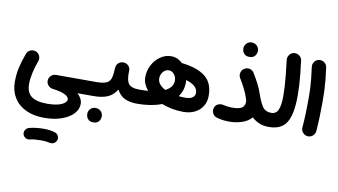

<svg xmlns="http://www.w3.org/2000/svg" viewBox="-107 -945 3057 1737"><g transform="rotate(10 1421.5 -76.5)"><path d="M25.9 38.1Q25.9 -30.3 39.8 -92Q53.7 -153.8 80.6 -227.1Q89.8 -252 114.3 -263.4Q138.7 -274.9 164.1 -265.6Q189 -256.3 200.4 -231.9Q211.9 -207.5 202.6 -182.1Q180.2 -120.1 168.2 -65.2Q156.2 -10.3 156.2 35.2Q156.2 112.8 201.9 148.2Q247.6 183.6 347.7 183.6Q431.2 183.6 478 163.1Q524.9 142.6 524.9 113.3Q524.9 88.9 487.1 70.3Q449.2 51.8 374 42.5Q351.6 39.6 335.2 22.7Q318.8 5.9 316.9 -17.1Q314.9 -44.9 334.2 -65.9Q353.5 -86.9 381.8 -86.9H678.7Q705.6 -86.9 724.4 -67.9Q743.2 -48.8 743.2 -22Q743.2 4.9 724.4 23.7Q705.6 42.5 678.7 42.5H602.5Q647.9 85.4 647.9 133.8Q647.9 183.6 609.4 224.6Q570.8 265.6 502 289.8Q433.1 314 342.8 314Q243.7 314 172.6 279.5Q101.6 245.1 63.7 182.9Q25.9 120.6 25.9 38.1ZM186.5 493.7Q181.2 473.6 191.2 454.8Q201.2 436 222.2 429.2Q249.5 420.9 285.6 416.5Q321.8 412.1 356.9 412.1Q392.6 412.1 421.6 416.7Q450.7 421.4 470.7 429.7Q491.7 441.4 497.3 464.1Q502.9 486.8 489.7 505.9Q479 521 463.9 526.1Q448.7 531.2 432.1 527.8Q399.9 519.5 356.9 519.5Q323.7 519.5 296.1 521.7Q268.6 523.9 251.5 529.3Q231 535.2 211.9 524.4Q192.9 513.7 186.5 493.7Z M613.8 -22Q613.8 -48.8 632.8 -67.9Q651.9 -86.9 678.7 -86.9H752Q778.8 -86.9 798.1 -67.9Q817.4 -48.8 817.4 -22Q817.4 4.9 798.1 23.7Q778.8 42.5 752 42.5H678.7Q651.9 42.5 632.8 23.7Q613.8 4.9 613.8 -22Z M687 -22Q687 -48.8 706.1 -67.9Q725.1 -86.9 752 -86.9Q815.9 -86.9 846.2 -101.6Q876.5 -116.2 886 -150.1Q895.5 -184.1 897.5 -242.7Q899.4 -272.5 919.9 -289.1Q940.4 -305.7 967.3 -304.2Q994.6 -302.2 1012.2 -281.7Q1029.8 -261.2 1027.3 -235.4Q1022.9 -153.8 1047.6 -120.4Q1072.3 -86.9 1147.5 -86.9H1147.9Q1174.8 -86.9 1193.6 -67.9Q1212.4 -48.8 1212.4 -22Q1212.4 4.9 1193.6 23.7Q1174.8 42.5 1147.9 42.5H1147.5Q1081.1 42.5 1034.7 20.3Q988.3 -2 961.4 -54.7Q926.3 1.5 875.5 22Q824.7 42.5 752 42.5Q725.1 42.5 706.1 23.7Q687 4.9 687 -22ZM721.7 209.5Q721.7 184.6 740.2 164.8Q758.8 145 787.6 145Q808.1 145 822.5 153.8Q836.9 162.6 845.2 175.3Q855.5 192.9 855.5 210Q855.5 223.1 849.6 239Q843.8 254.9 829.3 266.1Q814.9 277.3 788.1 277.3Q760.7 277.3 746.6 265.6Q732.4 253.9 726.6 238.8Q721.7 225.6 721.7 209.5Z M1083.5 -22Q1083.5 -48.8 1102.3 -67.9Q1121.1 -86.9 1147.9 -86.9Q1190.9 -86.9 1228.5 -89.8Q1206.1 -115.7 1193.4 -145Q1180.7 -174.3 1180.7 -207Q1180.7 -268.1 1208.3 -319.8Q1235.8 -371.6 1281.5 -403.1Q1327.1 -434.6 1380.9 -434.6Q1411.1 -434.6 1438 -422.6Q1464.8 -410.6 1486.3 -389.2Q1492.2 -389.6 1498 -388.7Q1635.7 -371.1 1705.6 -313.2Q1775.4 -255.4 1775.4 -140.1Q1775.4 -85.4 1750 -44.4Q1724.6 -3.4 1679 19.5Q1633.3 42.5 1573.2 42.5Q1470.2 42.5 1374.5 5.4Q1278.8 42.5 1147.9 42.5Q1121.1 42.5 1102.3 23.7Q1083.5 4.9 1083.5 -22ZM1307.1 -218.8Q1307.1 -189 1326.7 -165.3Q1346.2 -141.6 1379.4 -125Q1413.6 -141.6 1431.9 -165.8Q1450.2 -189.9 1450.2 -222.2Q1450.2 -255.4 1430.2 -280.3Q1410.2 -305.2 1380.9 -305.2Q1349.6 -305.2 1328.4 -279.3Q1307.1 -253.4 1307.1 -218.8ZM1551.3 -225.1Q1551.3 -185.5 1540.3 -151.9Q1529.3 -118.2 1508.3 -90.3Q1539.1 -86.9 1570.8 -86.9Q1612.3 -86.9 1635 -102.8Q1657.7 -118.7 1657.7 -147Q1657.7 -182.1 1628.9 -206.5Q1600.1 -231 1550.3 -245.6Q1551.3 -235.4 1551.3 -225.1Z M1838.9 -38.6Q1845.7 -64.5 1868.7 -76.4Q1891.6 -88.4 1918.5 -82.5Q1940.4 -77.6 1960 -75Q1979.5 -72.3 2002 -72.3Q2069.8 -72.3 2093.8 -91.6Q2117.7 -110.8 2117.7 -145Q2117.7 -156.2 2114.3 -167Q2111.8 -174.8 2108.4 -184.1Q2095.7 -222.2 2076.2 -261Q2056.6 -299.8 2027.8 -347.7Q2014.2 -370.6 2020.8 -397Q2027.3 -423.3 2049.8 -437Q2072.8 -451.2 2099.1 -444.8Q2125.5 -438.5 2139.2 -415.5Q2168 -367.7 2190.2 -324.7Q2212.4 -281.7 2231 -226.6Q2255.9 -155.8 2281.2 -121.3Q2306.6 -86.9 2358.4 -86.9H2358.9Q2385.7 -86.9 2404.5 -67.9Q2423.3 -48.8 2423.3 -22Q2423.3 4.9 2404.5 23.7Q2385.7 42.5 2358.9 42.5H2358.4Q2306.6 42.5 2268.6 25.6Q2230.5 8.8 2202.6 -17.6Q2165.5 23.4 2110.1 40.3Q2054.7 57.1 2002 57.1Q1968.8 57.1 1943.4 54Q1918 50.8 1883.3 41.5Q1857.9 34.7 1844.7 10.7Q1831.5 -13.2 1838.9 -38.6ZM2009.8 -619.1Q2009.8 -644 2028.3 -663.8Q2046.9 -683.6 2075.7 -683.6Q2096.2 -683.6 2110.6 -674.8Q2125 -666 2133.3 -653.3Q2143.6 -635.7 2143.6 -618.7Q2143.6 -605.5 2137.7 -589.6Q2131.8 -573.7 2117.4 -562.5Q2103 -551.3 2076.2 -551.3Q2048.8 -551.3 2034.7 -563Q2020.5 -574.7 2014.6 -589.8Q2009.8 -603 2009.8 -619.1Z M2294.4 -22Q2294.4 -48.8 2313.2 -67.9Q2332 -86.9 2358.9 -86.9Q2403.3 -86.9 2421.9 -128.7Q2440.4 -170.4 2440.4 -255.9Q2440.4 -295.4 2438 -338.9Q2435.5 -382.3 2429.9 -440.4Q2424.3 -498.5 2414.1 -582.5Q2411.1 -608.9 2427.2 -630.6Q2443.4 -652.3 2469.7 -655.8Q2496.1 -659.2 2517.8 -642.8Q2539.6 -626.5 2543 -600.1Q2551.8 -531.2 2557.4 -476.8Q2563 -422.4 2565.4 -374.8Q2567.9 -327.1 2567.9 -278.8Q2567.9 -108.9 2520.3 -33.2Q2472.7 42.5 2358.9 42.5Q2332 42.5 2313.2 23.7Q2294.4 4.9 2294.4 -22Z M2648.4 -560.5Q2645 -586.9 2661.4 -608.6Q2677.7 -630.4 2704.1 -633.8Q2730.5 -637.2 2752.2 -620.8Q2773.9 -604.5 2777.3 -578.1Q2786.1 -514.2 2790.8 -465.1Q2795.4 -416 2797.4 -369.6Q2799.3 -323.2 2799.3 -266.1Q2799.3 -196.8 2796.9 -126.2Q2794.4 -55.7 2789.6 4.9Q2787.1 31.2 2766.4 48.8Q2745.6 66.4 2718.8 64Q2692.4 61.5 2675 41Q2657.7 20.5 2659.7 -5.9Q2665 -66.4 2667.5 -136Q2669.9 -205.6 2669.9 -272.9Q2669.9 -324.7 2668 -366Q2666 -407.2 2661.4 -452.4Q2656.7 -497.6 2648.4 -560.5Z"/></g></svg>

Font: Mikhak-FD Bold
Style: Regular
Weight: 700
Designer: Amin Abedi
Version: Version 3.3